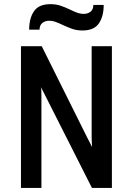

<svg xmlns="http://www.w3.org/2000/svg" viewBox="-20 -928 656 948"><path d="M83.5 0V-700H186L412 -246Q416 -238.5 423 -225Q430 -211.5 434.5 -202Q434 -215.5 433.2 -226.8Q432.5 -238 432.5 -246.5V-700H532.5V0H434L205 -453Q201 -461.5 193.8 -475Q186.5 -488.5 182 -497.5Q184 -486.5 184.2 -474.5Q184.5 -462.5 184.5 -453.5V0ZM387 -777.5Q358.5 -777.5 335 -786Q311.5 -794.5 290.5 -804.5Q273 -813 256.2 -819.2Q239.5 -825.5 222 -825.5Q203.5 -825.5 189.8 -815.2Q176 -805 175 -781.5H124Q124 -838 148 -872.8Q172 -907.5 229 -907.5Q257.5 -907.5 281 -899.2Q304.5 -891 325 -881Q342 -872.5 359 -866Q376 -859.5 394 -859.5Q413 -859.5 426.8 -870Q440.5 -880.5 441 -903.5H492Q492 -847 468 -812.2Q444 -777.5 387 -777.5Z"/></svg>

Font: Overpass Mono SemiBold
Style: Regular
Weight: 600
Monospace: yes
Designer: Delve Withrington, Dave Bailey
Foundry: Delve Fonts LLC
Version: Version 4.000